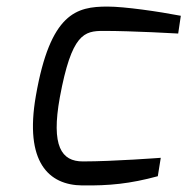

<svg xmlns="http://www.w3.org/2000/svg" viewBox="-20 -558 570 584"><path d="M89 -266C54 -65 128 5 230 6C313 7 375 1 460 -22L469 -78C469 -78 324 -67 232 -67C167 -67 135 -113 162 -262C198 -456 236 -464 295 -464C384 -464 522 -456 522 -456L530 -510C462 -523 359 -538 307 -538C213 -538 133 -519 89 -266Z"/></svg>

Font: Exo
Style: Regular Italic
Weight: 400
Designer: Natanael Gama
Version: Version 1.00